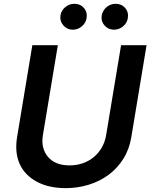

<svg xmlns="http://www.w3.org/2000/svg" viewBox="-20 -961 777 992"><path d="M68.2 -252.1 147 -727.3H278.8L201.7 -263.1Q190.3 -195.7 227.6 -150.9Q264.6 -106.5 339.5 -106.5Q375.7 -106.5 407.5 -117.5Q439.3 -128.6 464.1 -149Q489 -169.4 505.7 -198.3Q522.4 -227.3 528.4 -263.1L605.5 -727.3H737.2L658.4 -252.1Q648.1 -189.3 617.2 -140.3Q586.3 -91.3 540.8 -57.7Q495.4 -24.1 438.6 -6.6Q381.7 11 319.6 11Q231.5 11 169.7 -22.4Q108 -55.8 81.7 -113.8Q55.4 -171.9 68.2 -252.1ZM292.6 -882.5Q294.7 -895.2 301.3 -905.9Q307.9 -916.5 317.5 -924.5Q327.1 -932.5 339 -937Q350.9 -941.4 363.6 -941.4Q395.2 -941.4 413.7 -919.7Q432.5 -897.7 427.2 -866.5Q425.1 -853.7 418.5 -843Q411.9 -832.4 402.3 -824.4Q392.8 -816.4 380.9 -812Q369 -807.5 356.2 -807.5Q326.3 -807.5 307.2 -829.9Q288 -852.3 292.6 -882.5ZM505.7 -882.5Q508.2 -894.9 514.7 -905.7Q521.3 -916.5 530.9 -924.5Q540.5 -932.5 552.2 -937Q563.9 -941.4 576.7 -941.4Q608.3 -941.4 626.8 -919.7Q645.6 -897.7 640.3 -866.5Q638.1 -853.7 631.6 -843Q625 -832.4 615.4 -824.4Q605.8 -816.4 593.9 -812Q582 -807.5 569.2 -807.5Q539.1 -807.5 519.9 -829.9Q500.7 -851.6 505.7 -882.5Z"/></svg>

Font: Inter P Semi Bold
Style: Italic
Weight: 600
Italic angle: 9.39999°
Designer: Rasmus Andersson
Foundry: rsms
Version: Version 3.018;git-588b23468